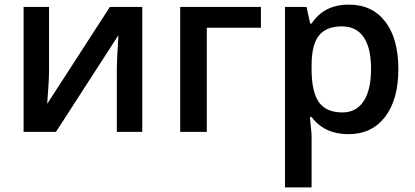

<svg xmlns="http://www.w3.org/2000/svg" viewBox="-20 -570 1793 830"><path d="M82 0H222L492 -418Q485 -310 485 -272V0H595V-540H455L184 -121Q192 -222 192 -263V-540H82Z M759 0H874V-450H1108V-540H759Z M1702 -271Q1702 -403 1645.5 -476.5Q1589 -550 1488 -550Q1380 -550 1327 -468H1321L1305 -540H1212V240H1327V19Q1327 4 1323 -28L1320 -64H1327Q1383 10 1486 10Q1587 10 1644.5 -64.5Q1702 -139 1702 -271ZM1584 -272Q1584 -181 1552 -132.5Q1520 -84 1460 -84Q1390 -84 1358.5 -128.5Q1327 -173 1327 -271V-288Q1327 -376 1358.5 -416Q1390 -456 1458 -456Q1520 -456 1552 -409.5Q1584 -363 1584 -272Z"/></svg>

Font: OpenSansMMV
Style: Semibold
Weight: 600
Designer: Steve Matteson
Foundry: Ascender Corporation
Version: Version 6.000